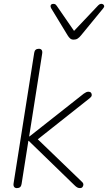

<svg xmlns="http://www.w3.org/2000/svg" viewBox="-20 -962 556 988"><path d="M67 6Q57 6 52.5 -0.5Q48 -7 50 -19L156 -690Q159 -711 180 -711Q190 -711 194.5 -704.5Q199 -698 197 -686L130 -260H132L411 -480Q418 -485 423.5 -487.5Q429 -490 436 -490Q444 -490 448.5 -484.5Q453 -479 452 -471.5Q451 -464 442 -457L149 -225L155 -264L401 -27Q409 -20 409 -12.5Q409 -5 404.5 0.5Q400 6 392 6Q384 6 377.5 2.5Q371 -1 362 -10L128 -237H126L91 -15Q88 6 67 6ZM359 -758Q348 -758 341 -764Q334 -770 328 -780L243 -920Q239 -928 240.5 -933.5Q242 -939 247.5 -941Q253 -943 260 -941.5Q267 -940 272 -932L361 -803L486 -935Q492 -941 498.5 -942Q505 -943 510 -940Q515 -937 516 -931.5Q517 -926 511 -919L397 -780Q388 -769 379.5 -763.5Q371 -758 359 -758Z"/></svg>

Font: Nunito Variable Extra Light
Style: Italic
Weight: 200
Italic angle: -9°
Designer: Vernon Adams
Foundry: Vernon Adams
Version: Version 3.602